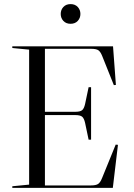

<svg xmlns="http://www.w3.org/2000/svg" viewBox="-20 -916 654 936"><path d="M347 -371Q371 -371 380.5 -379Q390 -387 395 -410L412 -491H424V-235H412L395 -316Q390 -339 380.5 -347Q371 -355 347 -355H199V-12H423Q447 -12 458 -19Q469 -26 478 -49L544 -211L555 -210L530 0H40V-8L122 -16V-674L40 -682V-690H531L545 -502L535 -501L479 -641Q470 -664 459.5 -671Q449 -678 425 -678H199V-371ZM276 -848Q276 -868 289 -882Q302 -896 324 -896Q346 -896 359 -882Q372 -868 372 -848Q372 -828 359 -814Q346 -800 324 -800Q302 -800 289 -814Q276 -828 276 -848Z"/></svg>

Font: Libre Caslon Display
Style: Regular
Weight: 400
Designer: Pablo Impallari, Rodrigo Fuenzalida
Foundry: Pablo Impallari, Rodrigo Fuenzalida
Version: Version 1.002; ttfautohint (v1.5)